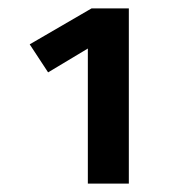

<svg xmlns="http://www.w3.org/2000/svg" viewBox="-20 -760 440 459"><path d="M288 -740V-321H190V-644L95 -587L51 -654L199 -740Z"/></svg>

Font: FiraGO Medium
Style: Regular
Weight: 500
Designer: bBox Type
Foundry: bBox Type GmbH
Version: Version 1.001;PS 001.001;hotconv 1.0.88;makeotf.lib2.5.64775